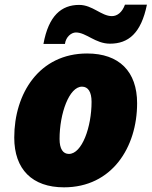

<svg xmlns="http://www.w3.org/2000/svg" viewBox="-20 -792 649 822"><path d="M166 -604H258C262 -634 285 -653 305 -653C349 -653 388 -605 451 -605C529 -605 584 -649 609 -772H515C503 -739 482 -723 459 -723C414 -723 376 -771 319 -771C243 -771 188 -725 166 -604ZM254 10C459 10 567 -161 567 -350C567 -486 490 -563 353 -563C148 -563 41 -392 41 -203C41 -67 118 10 254 10ZM275 -133C250 -133 235 -154 235 -197C235 -306 276 -421 331 -421C357 -421 372 -399 372 -356C372 -248 331 -133 275 -133Z"/></svg>

Font: Noto Sans UI Black
Style: Italic
Weight: 900
Italic angle: -372°
Designer: Monotype Design Team
Foundry: Monotype Imaging Inc.
Version: Version 1.901